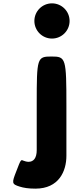

<svg xmlns="http://www.w3.org/2000/svg" viewBox="-20 -850 484 1145"><path d="M290 -830C348 -830 395 -783 395 -725C395 -667 348 -620 290 -620C232 -620 185 -667 185 -725C185 -783 232 -830 290 -830ZM287 -513C201 -513 199 -505 199 -234V45C199 93 180 115 150 115C139 115 127 111 119 108C104 101 104 102 77 172C50 241 49 248 98 263C120 270 149 275 191 275C332 275 376 170 376 79V-217C376 -505 373 -513 287 -513Z"/></svg>

Font: Hussar Print
Style: Bold
Weight: 700
Foundry: Cannot Into Space Fonts
Version: Version 2.00